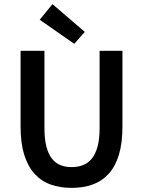

<svg xmlns="http://www.w3.org/2000/svg" viewBox="-20 -901 695 933"><path d="M328 12Q271 12 225.5 -4.5Q180 -21 147.5 -57Q115 -93 97.5 -149.5Q80 -206 80 -287V-654H196V-278Q196 -225 205.5 -188.5Q215 -152 232.5 -130Q250 -108 274 -98.5Q298 -89 328 -89Q358 -89 383 -98.5Q408 -108 426 -130Q444 -152 454 -188.5Q464 -225 464 -278V-654H575V-287Q575 -206 558 -149.5Q541 -93 508.5 -57Q476 -21 430.5 -4.5Q385 12 328 12ZM341 -688 173 -805 235 -881 392 -746Z"/></svg>

Font: TT Toshiba Sans Medium
Style: Regular
Weight: 500
Designer: Paul D. Hunt
Foundry: Toshiba Corporation
Version: Version 2.020;PS 2.000;hotconv 1.0.86;makeotf.lib2.5.63406